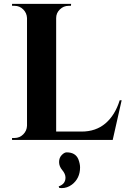

<svg xmlns="http://www.w3.org/2000/svg" viewBox="-20 -720 656 988"><path d="M55 -10Q81 -10 99.5 -28.5Q118 -47 119 -73V-627Q118 -653 99.5 -671.5Q81 -690 55 -690H42V-700H346L345 -690H333Q307 -690 288 -671.5Q269 -653 269 -627V-43H400Q473 -43 522.5 -85Q572 -127 596 -204H606L560 0H42V-10ZM282 239Q317 227 317 194Q317 175 300.5 155.5Q284 136 284 114Q284 92 297.5 78Q311 64 323 64Q368 64 383 99Q392 123 392 141Q392 198 350 230Q326 248 297 248Q291 248 285 247Z"/></svg>

Font: Cinzel Decorative
Style: Bold
Weight: 700
Version: Version 1.002;PS 001.002;hotconv 1.0.56;makeotf.lib2.0.21325